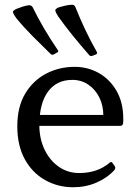

<svg xmlns="http://www.w3.org/2000/svg" viewBox="-20 -782 582 810"><path d="M208 -553Q199 -548 193 -555Q155 -592 118 -629Q81 -666 49 -705Q40 -718 36.5 -725Q33 -732 36 -735.5Q39 -739 48 -744Q60 -749 75.5 -754Q91 -759 103 -760Q113 -760 118 -751Q140 -706 166.5 -661Q193 -616 223 -572Q230 -564 220 -560ZM371 -547Q361 -543 356 -550Q321 -590 288 -630.5Q255 -671 226 -712Q217 -726 214.5 -733Q212 -740 215.5 -743.5Q219 -747 228 -751Q241 -755 256.5 -758.5Q272 -762 285 -762Q294 -762 298 -752Q317 -705 339 -658Q361 -611 388 -564Q393 -556 384 -552ZM289 8Q224 8 170 -22.5Q116 -53 84.5 -110.5Q53 -168 53 -249Q53 -331 86 -386.5Q119 -442 174 -471Q229 -500 295 -500Q351 -500 397.5 -473.5Q444 -447 472 -398Q500 -349 500 -281Q500 -277 500 -271Q500 -265 499 -260Q496 -251 487 -251H132V-297H439L416 -275Q416 -280 416 -284.5Q416 -289 416 -293Q416 -337 399 -371Q382 -405 352.5 -425Q323 -445 285 -445Q219 -445 182.5 -395.5Q146 -346 146 -254Q146 -197 168 -151Q190 -105 228 -78.5Q266 -52 314 -52Q392 -52 443 -96Q450 -102 455 -94L464 -81Q469 -74 463 -65Q432 -31 386.5 -11.5Q341 8 289 8Z"/></svg>

Font: Hahmlet
Style: Regular
Weight: 400
Designer: Minjoo Ham & Mark Frömberg
Foundry: hypertype
Version: Version 1.002